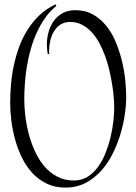

<svg xmlns="http://www.w3.org/2000/svg" viewBox="-20 -688 628 884"><path d="M561 -242.2Q561 -202.6 554 -156Q546.9 -109.4 532.2 -63Q517.6 -16.6 495.1 26.6Q472.7 69.8 441.7 102.8Q410.6 135.7 370.8 155.8Q331.1 175.8 281.7 175.8Q232.9 175.8 195.1 157.5Q157.2 139.2 128.9 108.6Q100.6 78.1 81.1 38.1Q61.5 -2 49.6 -45.4Q37.6 -88.9 32.2 -132.8Q26.9 -176.8 26.9 -215.8Q26.9 -257.3 30.8 -301.5Q34.7 -345.7 44.2 -389.4Q53.7 -433.1 69.3 -474.9Q85 -516.6 108.2 -553Q131.3 -589.4 162.8 -618.9Q194.3 -648.4 235.8 -668L239.7 -661.1Q210.4 -637.2 188.2 -606Q166 -574.7 149.7 -538.8Q133.3 -502.9 122.1 -463.6Q110.8 -424.3 104.2 -384.5Q97.7 -344.7 94.7 -305.4Q91.8 -266.1 91.8 -230Q91.8 -196.3 96.4 -155.8Q101.1 -115.2 111.8 -73.7Q122.6 -32.2 140.1 6.8Q157.7 45.9 183.1 76.2Q208.5 106.4 242.7 124.8Q276.9 143.1 320.8 143.1Q356 143.1 383.5 125.7Q411.1 108.4 431.6 80.1Q452.1 51.8 466.3 15.6Q480.5 -20.5 489.3 -57.6Q498 -94.7 502 -129.6Q505.9 -164.6 505.9 -190.9Q505.9 -211.4 503.7 -239.5Q501.5 -267.6 496.3 -299.3Q491.2 -331.1 483.4 -364.7Q475.6 -398.4 463.9 -430.4Q452.1 -462.4 436.8 -490.7Q421.4 -519 401.4 -540.5Q381.3 -562 356.9 -574.5Q332.5 -586.9 302.7 -586.9Q276.4 -586.9 257.8 -574.5Q239.3 -562 227.8 -542.5Q216.3 -522.9 211.2 -499.3Q206.1 -475.6 206.1 -453.1Q206.1 -450.2 206.1 -446.5Q206.1 -442.9 207 -439.9L199.7 -439Q198.2 -449.7 197 -460.7Q195.8 -471.7 195.8 -482.9Q195.8 -513.2 203.9 -541.7Q211.9 -570.3 228 -592.3Q244.1 -614.3 268.8 -627.7Q293.5 -641.1 326.7 -641.1Q373 -641.1 408.4 -621.1Q443.8 -601.1 470 -568.4Q496.1 -535.6 513.4 -493.4Q530.8 -451.2 541.5 -407Q552.2 -362.8 556.6 -319.8Q561 -276.9 561 -242.2Z"/></svg>

Font: Montez
Style: Regular
Weight: 400
Designer: Astigmatic (AOETI)
Foundry: Astigmatic (AOETI)
Version: Version 1.001